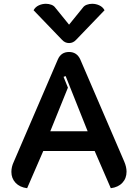

<svg xmlns="http://www.w3.org/2000/svg" viewBox="-20 -983 728 1012"><path d="M40 -77Q40 -104 53 -131L285 -670Q302 -709 344 -709Q385 -709 403 -670L635 -131Q647 -103 647 -78Q647 -43 625 -19.5Q603 4 564 9L479 -187H208L123 9Q84 4 62 -19.5Q40 -43 40 -77ZM442 -291 326 -582 315 -578 338 -521 245 -291ZM417 -943Q424 -953 437.5 -958Q451 -963 466 -963Q486 -963 504 -954.5Q522 -946 531 -929L382 -774Q366 -756 344 -756Q322 -756 306 -774L157 -929Q166 -946 184 -954.5Q202 -963 222 -963Q237 -963 250.5 -958Q264 -953 271 -943L344 -853Z"/></svg>

Font: K2D SemiBold
Style: Regular
Weight: 600
Designer: Katatrad Aksorn Co.,Ltd.
Foundry: Cadson Demak Co.,Ltd.
Version: Version 1.000; ttfautohint (v1.6)